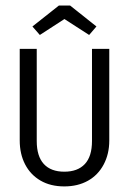

<svg xmlns="http://www.w3.org/2000/svg" viewBox="-20 -666 466 694"><path d="M375 -158.2Q375 -109.4 354.7 -71.3Q334.5 -33.2 297.9 -12.7Q261.2 7.8 212.4 7.8Q162.6 7.8 126.5 -13.2Q90.3 -34.2 70.8 -71.8Q51.3 -109.4 51.3 -158.2V-489.3H112.8V-156.2Q112.8 -101.1 138.4 -73.2Q164.1 -45.4 212.4 -45.4Q260.7 -45.4 286.6 -73Q312.5 -100.6 312.5 -156.2V-489.3H375ZM328.6 -570.3 302.2 -539.6 212.9 -597.2 124 -539.6 97.2 -570.3 192.9 -646H233.4Z"/></svg>

Font: Amiri Typewriter
Style: Regular
Weight: 400
Monospace: yes
Designer: Khaled Hosny
Version: Version 1.1